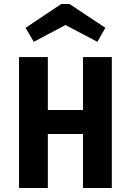

<svg xmlns="http://www.w3.org/2000/svg" viewBox="-20 -940 654 960"><path d="M107.9 -800.8 286.1 -919.9H328.1L506.8 -800.8L466.8 -731L307.1 -814.9L148.9 -731ZM75.2 -654.8H219.2V-390.1H395V-654.8H539.1V0H395V-270H219.2V0H75.2Z"/></svg>

Font: IntelOne Mono Bold
Style: Regular
Weight: 700
Designer: Fred Shallcrass
Foundry: Frere-Jones Type LLC
Version: Version 1.200;hotconv 1.1.0;makeotfexe 2.6.0;FJTRelease1.2